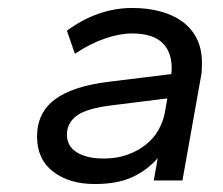

<svg xmlns="http://www.w3.org/2000/svg" viewBox="-20 -694 559 482"><path d="M218 -232Q154 -232 113.5 -263Q73 -294 73 -351Q73 -411 118 -444.5Q163 -478 255 -489L410 -508Q411 -513 411 -523Q411 -565 386.5 -587.5Q362 -610 311 -610Q281 -610 244 -597.5Q207 -585 168 -559L148 -617Q226 -674 312 -674Q350 -674 382 -665.5Q414 -657 437.5 -640Q461 -623 474 -597Q487 -571 487 -536Q487 -528 486.5 -517.5Q486 -507 484 -499L438 -241H366L376 -297Q350 -267 312.5 -249.5Q275 -232 218 -232ZM240 -296Q274 -296 301 -306Q328 -316 347.5 -332Q367 -348 378.5 -369Q390 -390 394 -412L400 -447L264 -430Q197 -422 172.5 -403.5Q148 -385 148 -356Q148 -327 173 -311.5Q198 -296 240 -296Z"/></svg>

Font: Celebes
Style: Italic
Weight: 400
Italic angle: -10°
Designer: Anugrah Pasau
Foundry: Lafontype
Version: Version 1.000; ttfautohint (v1.8.4)